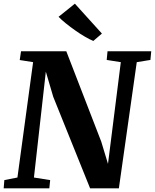

<svg xmlns="http://www.w3.org/2000/svg" viewBox="-25 -1021 840 1041"><path d="M-5 0 -1.5 -44.5 69.5 -58.5 154.5 -684 82 -695.5 89 -743H334.5L524 -253L560.5 -132.5L630 -684L553.5 -696L558 -743H795L790.5 -696L716.5 -684L619.5 0H463.5L263.5 -496.5L223.5 -632.5L159 -58.5L247 -44.5L242.5 0ZM481 -799Q462.5 -806.5 436.5 -821.5Q410.5 -836.5 383.2 -855.8Q356 -875 331.8 -894.5Q307.5 -914 292.5 -930L381 -1001L527.5 -839Z"/></svg>

Font: Merriweather 36pt ExtraBold
Style: Italic
Weight: 800
Italic angle: -7.8°
Version: Version 2.101